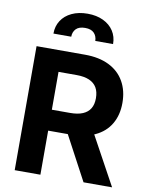

<svg xmlns="http://www.w3.org/2000/svg" viewBox="-100 -1007 831 1078"><g transform="rotate(10 316.0 -468.0)"><path d="M59.9 -707H336.6Q416.5 -707 473.5 -678.9Q530.5 -650.7 560.2 -598.6Q590 -546.5 590 -476.5Q590 -407 559.9 -356.2Q529.9 -305.3 471.9 -278.3Q413.8 -251.2 333.2 -251.2H145.9V-370.5H309.9Q354 -370.5 382.3 -382.5Q410.6 -394.5 424.8 -417.9Q438.9 -441.3 438.9 -476.5Q438.9 -512.8 424.8 -537.1Q410.6 -561.4 381.8 -573.9Q353 -586.3 309.5 -586.3H206.4V0H59.9ZM615.1 0H452.3L280.9 -321.3H439.6ZM311.3 -936.3Q362.4 -936.3 400.7 -918Q439 -899.8 460 -867.4Q480.9 -835.1 480.9 -793.1H379.5Q378.9 -820.5 362.3 -837.9Q345.6 -855.3 311.3 -855.3Q276.1 -855.3 259.2 -837.7Q242.4 -820.1 242.4 -793.1H140.9Q140.9 -835.1 161.7 -867.4Q182.6 -899.8 221.1 -918Q259.6 -936.3 311.3 -936.3Z"/></g></svg>

Font: Pretendard JP Variable
Style: Regular
Weight: 400
Designer: Base glyphs from Inter by Rasmus Andersson; Hangul glyphs from Noto Sans CJK(Source Han Sans) by Jang Soo-young and Kang
Foundry: Kil Hyung-jin
Version: Version 1.307;Glyphs 3.2 (3192)